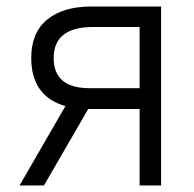

<svg xmlns="http://www.w3.org/2000/svg" viewBox="-20 -568 596 590"><path d="M251 -233 115 2H40L181 -242Q76 -272 76 -390Q76 -467 124 -507Q173 -548 261 -548H475V2H409V-233H255ZM145 -390Q145 -297 255 -297H409V-485H261Q145 -483 145 -390Z"/></svg>

Font: Sinter Normal
Style: Regular
Weight: 350
Foundry: Adobe & rsms
Version: Version 1.000